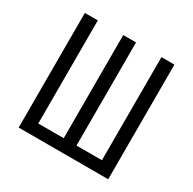

<svg xmlns="http://www.w3.org/2000/svg" viewBox="-161 -901 1072 1066"><g transform="rotate(30 375.0 -367.5)"><path d="M88 0V-735H171V-74H334V-735H416V-74H579V-735H662V0Z"/></g></svg>

Font: Iosevka Aile
Style: Regular
Weight: 400
Designer: Belleve Invis
Foundry: Belleve Invis
Version: Version 28.0.1; ttfautohint (v1.8.4)